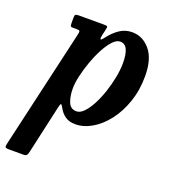

<svg xmlns="http://www.w3.org/2000/svg" viewBox="-196 -634 870 987"><g transform="rotate(20 239.0 -140.5)"><path d="M70.5 -519.5H205.5Q222 -519.5 225 -516.5Q228 -513.5 224.5 -499L217 -466.5Q212.5 -447 216 -442.8Q219.5 -438.5 233.5 -457.5Q258.5 -490.5 289 -511.5Q319.5 -532.5 357.5 -532.5Q416 -532.5 456.2 -484.2Q496.5 -436 496.5 -342Q496.5 -265.5 474.2 -200.8Q452 -136 415 -88Q378 -40 333 -13.8Q288 12.5 243 12.5Q210 12.5 188.2 -2.2Q166.5 -17 153.5 -41Q143 -60 139.2 -59.8Q135.5 -59.5 130.5 -37L71.5 226.5Q68.5 239.5 64.2 245Q60 250.5 44 250.5H-33Q-50.5 250.5 -52.8 245.2Q-55 240 -52 226.5L98 -425Q101 -438 100.2 -443.8Q99.5 -449.5 84.5 -449.5H63Q51.5 -449.5 49.5 -454Q47.5 -458.5 47.5 -471.5V-499Q47.5 -513.5 52.2 -516.5Q57 -519.5 70.5 -519.5ZM168.5 -156.5Q168.5 -114 180.8 -83Q193 -52 226 -52Q246 -52 266 -72.8Q286 -93.5 304 -127.5Q322 -161.5 336 -203.2Q350 -245 358.2 -287.5Q366.5 -330 366.5 -367Q366.5 -413.5 354.8 -439.8Q343 -466 316 -466Q296 -466 275.2 -443.5Q254.5 -421 235.5 -385.2Q216.5 -349.5 201.5 -307.5Q186.5 -265.5 177.5 -225.8Q168.5 -186 168.5 -156.5Z"/></g></svg>

Font: Besley* Narrow Semi
Style: Italic
Weight: 600
Width: 4
Italic angle: -13°
Designer: Owen Earl
Foundry: indestructible type*
Version: Version 3.000; ttfautohint (v1.8.3)